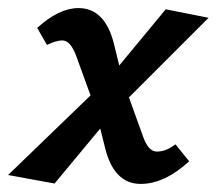

<svg xmlns="http://www.w3.org/2000/svg" viewBox="-47 -448 536 475"><path d="M341 -73Q364 -73 387 -91L421 -49Q360 7 301 7Q235 7 213 -82L201 -130L88 6L-27 -15L177 -212L141 -311Q127 -348 107 -348Q93 -348 69 -337L45 -379Q99 -428 147 -428Q213 -428 235 -339L248 -286L363 -425L469 -404L272 -207L307 -110Q320 -73 341 -73Z"/></svg>

Font: EauTest
Style: Bold Italic
Weight: 700
Italic angle: -12°
Designer: Christian Thalmann (Catharsis Fonts)
Version: Version 0.001;PS 000.001;hotconv 1.0.88;makeotf.lib2.5.64775